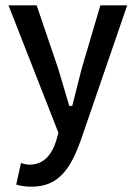

<svg xmlns="http://www.w3.org/2000/svg" viewBox="-20 -501 515 723"><path d="M41 194C57 199 75 202 99 202C200 202 246 135 285 25L459 -481H358L288 -244C277 -200 264 -151 253 -106L252 -102H241L240 -105C226 -151 212 -200 199 -243L118 -481H12L200 -1L191 31C175 81 145 119 91 119C80 119 69 116 59 113Z"/></svg>

Font: Falling Sky
Style: Light
Weight: 400
Designer: Paul D. Hunt
Foundry: Adobe Systems Incorporated
Version: Version 1.02